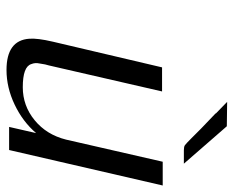

<svg xmlns="http://www.w3.org/2000/svg" viewBox="-84 -624 718 590"><g transform="rotate(90 275.0 -329.0)"><path d="M293 -668Q306 -668 331 -667.5Q356 -667 368 -667L483 -535H444Q443 -535 442 -535Q431 -535 426.5 -538Q422 -541 404 -559Q387 -576 375 -588L329 -632Q328 -633 328 -634ZM108 -132 187 -468H261L181 -120Q178 -112 175 -91Q172 -78 177 -66Q185 -40 248 -40Q305 -40 349.5 -76.5Q394 -113 409 -173L477 -470H550L441 2H370L389 -81Q354 -40 301.5 -15Q249 10 195 10Q104 10 99 -60Q97 -85 108 -132Z"/></g></svg>

Font: Coval
Style: ExtraLight Italic
Weight: 200
Foundry: Context Ltd
Version: Version 001.000